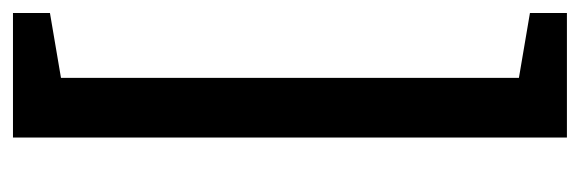

<svg xmlns="http://www.w3.org/2000/svg" viewBox="-321 -424 894 296"><g transform="rotate(90 126.0 -276.0)"><path d="M-2 151V94L98 77V-629L-2 -646V-703H190V151Z"/></g></svg>

Font: Faustina SemiBold
Style: Regular
Weight: 600
Designer: Alfonso Garcia
Foundry: http://www.omnibus-type.com
Version: Version 1.200